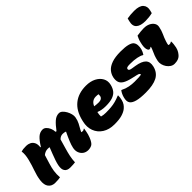

<svg xmlns="http://www.w3.org/2000/svg" viewBox="39 -1553 2329 2329"><g transform="rotate(-45 1203.5 -389.0)"><path d="M89 -550Q106 -555 123.5 -557.5Q141 -560 176 -560Q207 -560 234.5 -546.5Q262 -533 277 -503.5Q292 -474 286 -426L293 -424Q339 -498 375 -529Q411 -560 456 -560Q481 -560 501.5 -541Q522 -522 535 -492.5Q548 -463 549 -429L562 -425Q611 -491 651 -525.5Q691 -560 736 -560Q760 -560 781 -541Q802 -522 817.5 -494Q833 -466 840.5 -436Q848 -406 844 -383Q837 -339 818 -302Q799 -265 779 -231Q772 -218 766 -205Q776 -201 790 -201Q798 -201 804.5 -204.5Q811 -208 816 -212H822Q819 -192 814.5 -167.5Q810 -143 805 -126Q792 -83 778.5 -57Q765 -31 751 -16Q737 -2 715 4Q693 10 675 10Q635 10 606.5 -10.5Q578 -31 565.5 -65.5Q553 -100 562 -142Q570 -180 590 -228.5Q610 -277 641 -341Q617 -350 592 -350Q556 -350 527 -321Q508 -254 492 -200Q476 -146 466 -98Q456 -50 454 0Q438 2 418 3.5Q398 5 370 5Q318 5 296 -26Q274 -57 286 -118Q292 -148 305 -186.5Q318 -225 334.5 -267Q351 -309 366 -347Q363 -349 353 -349.5Q343 -350 333 -350Q316 -350 296.5 -343Q277 -336 258 -320Q240 -260 224 -209Q208 -158 200 -108Q192 -58 197 0Q183 3 162.5 5Q142 7 110 7Q52 7 22 -32.5Q-8 -72 2 -146Q11 -211 35 -277.5Q59 -344 77 -415Q88 -459 90.5 -490Q93 -521 89 -550Z M1205 -564Q1279 -564 1333.5 -536.5Q1388 -509 1413.5 -462Q1439 -415 1425 -358L1424 -354Q1413 -310 1389 -279.5Q1365 -249 1320 -233Q1275 -217 1202 -217Q1163 -217 1132.5 -223Q1102 -229 1082 -238H1077Q1073 -221 1071 -204Q1069 -187 1070 -170Q1103 -160 1145 -160Q1194 -160 1234 -163.5Q1274 -167 1311.5 -177Q1349 -187 1392 -205H1398Q1398 -186 1396 -168.5Q1394 -151 1389 -132Q1381 -101 1366 -79Q1351 -57 1330 -40Q1299 -15 1249.5 -0.5Q1200 14 1120 14Q1029 14 966.5 -26Q904 -66 879 -133.5Q854 -201 873 -281L877 -298Q908 -429 991.5 -496.5Q1075 -564 1205 -564ZM1197 -386Q1129 -386 1099 -316Q1120 -313 1138 -311.5Q1156 -310 1173 -310Q1225 -310 1237 -347Q1239 -357 1239.5 -366Q1240 -375 1240 -382Q1223 -386 1197 -386Z M1656 -180Q1707 -180 1733 -181.5Q1759 -183 1772 -186Q1774 -197 1766 -204.5Q1758 -212 1731 -218L1661 -234Q1593 -250 1557.5 -272Q1522 -294 1512.5 -325.5Q1503 -357 1511 -399Q1521 -446 1552 -482Q1583 -518 1642.5 -539Q1702 -560 1795 -560Q1875 -560 1919.5 -548Q1964 -536 1980 -516Q1997 -495 1999 -463Q2001 -431 1993 -401Q1983 -366 1963 -336H1957Q1933 -352 1885 -362Q1837 -372 1768 -372Q1729 -372 1717.5 -366Q1706 -360 1704 -349Q1703 -338 1710 -330Q1717 -322 1747 -317L1798 -309Q1892 -294 1928.5 -255.5Q1965 -217 1948 -148Q1927 -63 1857 -26.5Q1787 10 1661 10Q1567 10 1512.5 -4.5Q1458 -19 1437 -47Q1424 -65 1423.5 -89Q1423 -113 1430 -138Q1442 -184 1469 -221H1475Q1522 -197 1568 -188.5Q1614 -180 1656 -180Z M2077 -550Q2104 -555 2137 -558Q2170 -561 2194 -561Q2241 -561 2275.5 -544Q2310 -527 2327 -499.5Q2344 -472 2337 -439Q2327 -387 2307 -344.5Q2287 -302 2273 -259Q2262 -226 2260 -206Q2268 -201 2279 -201Q2298 -201 2309 -212H2315Q2317 -195 2314 -166.5Q2311 -138 2306 -117Q2298 -83 2283 -60Q2268 -37 2254 -23Q2221 10 2155 10Q2127 10 2102.5 -5.5Q2078 -21 2060.5 -46.5Q2043 -72 2035.5 -101.5Q2028 -131 2033 -158Q2042 -202 2054 -233.5Q2066 -265 2078 -290Q2090 -315 2096 -339L2091 -342Q2084 -335 2078.5 -332.5Q2073 -330 2065 -330Q2045 -330 2037 -365Q2029 -400 2045 -464Q2051 -490 2059.5 -511.5Q2068 -533 2077 -550ZM2140 -782Q2170 -787 2197 -789.5Q2224 -792 2261 -792Q2349 -792 2383 -754Q2417 -716 2401 -655L2392 -621Q2363 -614 2333 -610.5Q2303 -607 2271 -607Q2189 -607 2150.5 -640.5Q2112 -674 2131 -747Z"/></g></svg>

Font: Recursive Sn Csl St XBk
Style: Italic
Weight: 1000
Italic angle: -15°
Version: Version 1.085;hotconv 1.1.0;makeotfexe 2.6.0; ttfautohint (v